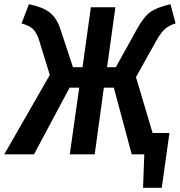

<svg xmlns="http://www.w3.org/2000/svg" viewBox="-47 -725 845 902"><path d="M591.8 -362.8 669.9 -100.1H749L712.9 157.2H625L630.9 0H571.8L487.8 -313H440.9L397.9 0H280.8L325.2 -313H279.8L112.8 0H-26.9L187 -373L137.2 -534.2Q126 -571.3 108.2 -588.1Q90.3 -605 54.2 -615.2L88.9 -705.1Q153.3 -692.4 186.5 -666.3Q219.7 -640.1 236.8 -587.9L295.9 -409.2H340.8L379.9 -690.9H495.1L456.1 -409.2H497.1L596.2 -587.9Q627.9 -646 659.4 -668.5Q690.9 -690.9 753.9 -705.1L777.8 -615.2Q746.6 -605.5 727.3 -588.4Q708 -571.3 684.1 -527.8Z"/></svg>

Font: Fira Sans Compressed Medium
Style: Italic
Weight: 500
Width: 3
Italic angle: -8°
Designer: Carrois Corporate & Edenspiekermann AG
Foundry: Carrois Corporate GbR & Edenspiekermann AG
Version: Version 4.203;PS 004.203;hotconv 1.0.88;makeotf.lib2.5.64775